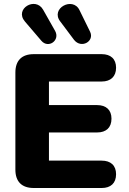

<svg xmlns="http://www.w3.org/2000/svg" viewBox="-20 -941 644 961"><path d="M149 0H489C534 0 561 -24 561 -69C561 -113 534 -137 489 -137H225V-278H466C511 -278 538 -302 538 -347C538 -391 511 -415 466 -415H225V-533H489C534 -533 561 -558 561 -602C561 -646 534 -670 489 -670H149C89 -670 57 -638 57 -578V-92C57 -32 89 0 149 0ZM282 -833 351 -741C387 -696 454 -734 431 -782L378 -890C345 -960 230 -899 282 -833ZM105 -833 187 -737C222 -696 282 -739 256 -786L196 -892C158 -960 50 -897 105 -833Z"/></svg>

Font: SN Pro Heavy
Style: Regular
Weight: 800
Designer: Tobias Whetton
Foundry: Supernotes
Version: Version 1.001;Glyphs 3.2 (3249)